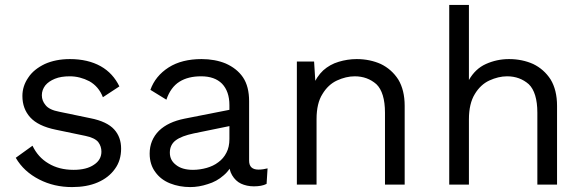

<svg xmlns="http://www.w3.org/2000/svg" viewBox="-20 -750 2371 780"><path d="M273 10C312 10 347 4 377 -9C407 -22 430 -40 447 -64C464 -87 472 -115 472 -146C472 -177 463 -203 444 -224C425 -245 393 -261 346 -270L221 -296C194 -301 175 -310 165 -323C155 -335 150 -348 150 -363C150 -378 155 -391 164 -403C173 -414 186 -423 203 -430C220 -437 240 -440 264 -440C291 -440 318 -433 343 -420C368 -406 387 -384 398 -355L465 -399C448 -434 423 -462 389 -481C355 -500 313 -510 264 -510C225 -510 191 -503 162 -490C133 -476 110 -458 95 -435C79 -412 71 -387 71 -360C71 -325 82 -296 103 -273C124 -250 158 -233 207 -223L327 -198C352 -193 370 -184 379 -173C388 -161 392 -148 392 -134C392 -112 382 -94 362 -81C342 -67 314 -60 279 -60C239 -60 205 -69 177 -86C148 -103 127 -127 112 -158L44 -109C66 -71 98 -42 139 -21C180 0 224 10 273 10Z M912 -185C912 -164 908 -145 900 -130C892 -114 881 -101 867 -91C853 -80 837 -73 820 -68C802 -63 783 -60 764 -60C734 -60 711 -67 695 -80C678 -93 670 -109 670 -130C670 -151 678 -168 694 -180C710 -192 734 -201 767 -208L928 -241V-307L730 -268C685 -259 651 -243 626 -219C601 -194 588 -163 588 -126C588 -96 596 -71 611 -51C626 -30 646 -15 671 -5C696 5 724 10 753 10C776 10 800 6 824 -2C848 -9 870 -21 889 -38C908 -54 922 -75 930 -101L910 -104V-94C910 -71 914 -53 923 -38C932 -23 944 -11 959 -4C974 3 992 7 1011 7C1032 7 1050 4 1063 -3L1067 -66C1055 -63 1043 -61 1030 -61C1005 -61 992 -73 992 -97V-339C992 -378 984 -411 967 -436C950 -461 926 -479 897 -492C868 -504 835 -510 799 -510C746 -510 701 -499 665 -476C629 -453 604 -422 591 -385L656 -345C667 -378 685 -403 709 -418C733 -433 762 -440 797 -440C834 -440 862 -430 882 -410C902 -389 912 -360 912 -323Z M1266 0V-266C1266 -309 1274 -343 1290 -368C1305 -393 1325 -412 1349 -423C1373 -434 1397 -440 1421 -440C1456 -440 1485 -429 1509 -408C1532 -386 1544 -347 1544 -292V0H1624V-320C1624 -363 1615 -399 1598 -427C1580 -455 1556 -476 1527 -490C1498 -503 1465 -510 1429 -510C1404 -510 1379 -506 1356 -499C1332 -492 1311 -480 1293 -464C1275 -447 1261 -426 1250 -399L1263 -388L1256 -500H1186V0Z M1885 0V-265C1885 -308 1893 -342 1909 -368C1924 -393 1944 -412 1968 -423C1992 -434 2016 -440 2040 -440C2075 -440 2104 -429 2128 -408C2151 -386 2163 -347 2163 -292V0H2243V-320C2243 -363 2234 -399 2217 -427C2199 -455 2175 -476 2146 -490C2117 -503 2084 -510 2048 -510C2014 -510 1983 -503 1954 -490C1925 -477 1902 -455 1885 -425V-730H1805V0Z"/></svg>

Font: WorkSans-Regular
Style: Regular
Weight: 500
Designer: Wei Huang
Foundry: Wei Huang
Version: ""